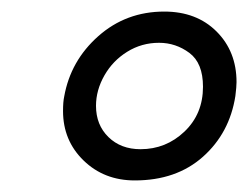

<svg xmlns="http://www.w3.org/2000/svg" viewBox="-20 -743 429 332"><path d="M387 -577Q389 -593 389 -601Q389 -654 354.5 -688.5Q320 -723 264 -723Q198 -723 150 -680.5Q102 -638 91 -576Q89 -567 89 -551Q89 -500 124.5 -465.5Q160 -431 213 -431Q285 -431 331 -472Q377 -513 387 -577ZM331 -593Q331 -546 299 -515.5Q267 -485 223 -485Q189 -485 167.5 -506Q146 -527 146 -560Q146 -587 160.5 -612.5Q175 -638 200 -653.5Q225 -669 255 -669Q284 -669 307.5 -651.5Q331 -634 331 -593Z"/></svg>

Font: Geom Light
Style: Italic
Weight: 300
Italic angle: -10°
Version: Version 1.102